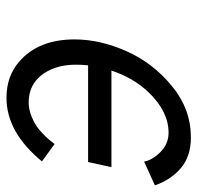

<svg xmlns="http://www.w3.org/2000/svg" viewBox="-28 -546 588 571"><g transform="rotate(90 265.5 -260.0)"><path d="M460 -395Q456.1 -418.9 431.9 -443.4Q407.7 -467.8 374 -467.8Q311.5 -467.8 254.9 -409.2Q210.9 -363.8 189.5 -297.9H476.6L461.4 -228.5H173.8Q171.9 -211.4 171.9 -192.4Q171.9 -144 190.4 -109.4Q221.2 -51.8 284.7 -51.8Q304.7 -51.8 326.9 -60.8Q349.1 -69.8 364.3 -82.5Q389.2 -103 407.7 -128.9L459.5 -91.3Q373 14.2 270.5 14.2Q206.1 14.2 163.1 -23.4Q96.7 -80.6 96.7 -188Q96.7 -264.6 132.3 -343.8Q167 -421.9 236.3 -478.5Q304.2 -534.2 388.2 -534.2Q444.8 -534.2 479.7 -504.2Q514.6 -474.1 530.8 -427.2Z"/></g></svg>

Font: Tuffy
Style: Italic
Weight: 400
Italic angle: -12°
Designer: Thatcher Ulrich, Karoly Barta and Michael Everson
Version: Version 001.271